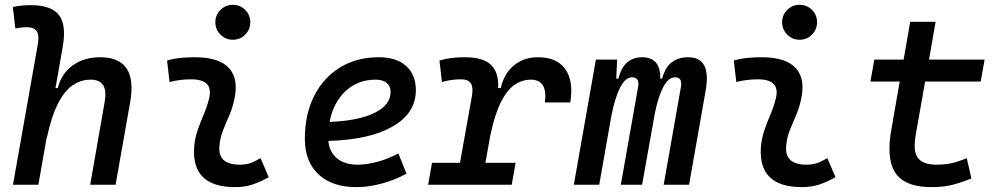

<svg xmlns="http://www.w3.org/2000/svg" viewBox="-20 -764 4142 794"><path d="M353 0 413.1 -344.2Q428.7 -434.6 355 -434.6Q314.9 -434.6 280.8 -411.6Q246.6 -388.7 219.5 -335.2Q192.4 -281.7 172.9 -190.4L173.8 -199.7L138.7 0H33.7L136.2 -579.6Q143.1 -617.2 132.3 -634.3Q121.6 -651.4 91.8 -651.4Q79.6 -651.4 67.6 -650.1Q55.7 -648.9 43.5 -646L33.2 -734.9Q51.8 -739.3 70.3 -741Q88.9 -742.7 107.4 -742.7Q192.4 -742.7 223.9 -701.7Q255.4 -660.6 239.3 -569.8L209.5 -399.9H218.8Q234.4 -460.9 281.5 -494.1Q328.6 -527.3 394 -527.3Q551.3 -527.3 518.1 -340.3L458 0Z M1057.6 -109.9 1091.3 -31.2Q1061.5 -14.2 1028.3 -2.2Q995.1 9.8 952.1 9.8Q772.5 9.8 782.7 -153.3Q785.2 -189.9 797.1 -224.6Q809.1 -259.3 823 -292Q836.9 -324.7 844.2 -355Q865.2 -436 770.5 -436Q724.1 -436 681.2 -424.8L670.9 -513.7Q699.7 -522 728.5 -524.7Q757.3 -527.3 786.1 -527.3Q887.2 -527.3 928.2 -481.2Q969.2 -435.1 947.3 -345.2Q939 -310.5 925.5 -280.5Q912.1 -250.5 900.9 -221.2Q889.6 -191.9 887.2 -157.7Q881.8 -83 971.2 -83Q995.6 -83 1013.9 -89.1Q1032.2 -95.2 1057.6 -109.9ZM942.9 -599.6Q913.1 -599.6 891.8 -620.8Q870.6 -642.1 870.6 -671.9Q870.6 -702.1 891.8 -723.1Q913.1 -744.1 942.9 -744.1Q973.1 -744.1 994.1 -723.1Q1015.1 -702.1 1015.1 -671.9Q1015.1 -642.1 994.1 -620.8Q973.1 -599.6 942.9 -599.6Z M1458.5 -83Q1497.6 -83 1542 -95.2Q1586.4 -107.4 1627.4 -129.4L1661.1 -45.9Q1613.3 -19.5 1558.6 -4.9Q1503.9 9.8 1454.1 9.8Q1353.5 9.8 1297.1 -43Q1240.7 -95.7 1240.7 -189.9Q1240.7 -291.5 1279.1 -367.2Q1317.4 -442.9 1386.2 -485.1Q1455.1 -527.3 1546.9 -527.3Q1619.1 -527.3 1659.4 -491.2Q1699.7 -455.1 1699.7 -390.6Q1699.7 -296.4 1604.2 -241.2Q1508.8 -186 1337.9 -181.2Q1342.3 -134.8 1374 -108.9Q1405.8 -83 1458.5 -83ZM1342.8 -259.8Q1462.4 -264.6 1528.8 -297.1Q1595.2 -329.6 1595.2 -384.3Q1595.2 -407.7 1579.1 -421.1Q1563 -434.6 1533.2 -434.6Q1459.5 -434.6 1408.9 -387.2Q1358.4 -339.8 1342.8 -259.8Z M1750.5 0 1766.6 -90.8H1882.3L1931.2 -364.7Q1938 -402.3 1927.2 -419.2Q1916.5 -436 1886.7 -436Q1845.7 -436 1807.6 -424.8L1797.4 -513.7Q1840.3 -527.3 1902.3 -527.3Q1976.1 -527.3 2009.5 -496.8Q2043 -466.3 2040 -399.9H2050.8Q2064.9 -460.9 2106 -494.1Q2147 -527.3 2204.6 -527.3Q2282.7 -527.3 2317.6 -478.3Q2352.5 -429.2 2338.4 -340.3H2233.4Q2245.6 -434.6 2175.3 -434.6Q2138.7 -434.6 2107.4 -412.8Q2076.2 -391.1 2051 -340.8Q2025.9 -290.5 2007.8 -204.6L1987.3 -90.8H2112.3L2096.2 0Z M2532.2 -517.6 2528.3 -439H2537.6Q2549.8 -486.8 2575 -507.1Q2600.1 -527.3 2635.7 -527.3Q2672.4 -527.3 2691.7 -506.1Q2710.9 -484.9 2710.4 -439H2718.3Q2731.4 -487.3 2759 -507.3Q2786.6 -527.3 2825.7 -527.3Q2922.4 -527.3 2898.4 -390.6L2829.6 0H2724.6L2795.9 -404.3Q2802.7 -444.3 2772 -444.3Q2744.6 -444.3 2723.9 -406.2Q2703.1 -368.2 2688.5 -297.4L2679.2 -245.6Q2678.7 -244.1 2678.7 -242.7V-243.2L2635.3 0H2547.4L2618.7 -404.3Q2626 -444.3 2593.3 -444.3Q2566.4 -444.3 2544.7 -402.3Q2522.9 -360.4 2507.8 -282.7L2502 -248.5Q2501.5 -245.6 2501 -242.7V-243.7L2458 0H2353L2444.3 -517.6Z M3401.4 -109.9 3435.1 -31.2Q3405.3 -14.2 3372.1 -2.2Q3338.9 9.8 3295.9 9.8Q3116.2 9.8 3126.5 -153.3Q3128.9 -189.9 3140.9 -224.6Q3152.8 -259.3 3166.7 -292Q3180.7 -324.7 3188 -355Q3209 -436 3114.3 -436Q3067.9 -436 3024.9 -424.8L3014.6 -513.7Q3043.5 -522 3072.3 -524.7Q3101.1 -527.3 3129.9 -527.3Q3231 -527.3 3272 -481.2Q3313 -435.1 3291 -345.2Q3282.7 -310.5 3269.3 -280.5Q3255.9 -250.5 3244.6 -221.2Q3233.4 -191.9 3231 -157.7Q3225.6 -83 3314.9 -83Q3339.4 -83 3357.7 -89.1Q3376 -95.2 3401.4 -109.9ZM3286.6 -599.6Q3256.8 -599.6 3235.6 -620.8Q3214.4 -642.1 3214.4 -671.9Q3214.4 -702.1 3235.6 -723.1Q3256.8 -744.1 3286.6 -744.1Q3316.9 -744.1 3337.9 -723.1Q3358.9 -702.1 3358.9 -671.9Q3358.9 -642.1 3337.9 -620.8Q3316.9 -599.6 3286.6 -599.6Z M3832.5 9.8Q3742.7 9.8 3700.4 -28.6Q3658.2 -66.9 3658.2 -147.9Q3658.2 -178.2 3662.6 -207Q3667 -235.8 3676.3 -287.1L3700.7 -426.8H3579.6L3595.7 -517.6H3716.8L3744.1 -673.8H3849.1L3821.8 -517.6H4051.8L4035.6 -426.8H3805.7L3781.2 -287.1Q3772.9 -238.3 3767.8 -211.9Q3762.7 -185.5 3762.7 -157.7Q3762.7 -83 3851.6 -83Q3887.2 -83 3914.1 -88.9Q3940.9 -94.7 3978 -109.9L3997.1 -26.4Q3961.9 -11.2 3922.6 -0.7Q3883.3 9.8 3832.5 9.8Z"/></svg>

Font: Cascadia Code NF
Style: Italic
Weight: 400
Italic angle: -10°
Monospace: yes
Designer: Aaron Bell
Foundry: Saja Typeworks
Version: Version 2404.023; ttfautohint (v1.8.4)